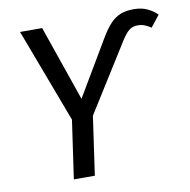

<svg xmlns="http://www.w3.org/2000/svg" viewBox="-79 -778 845 856"><g transform="rotate(-10 343.5 -350.5)"><path d="M283 -348 431 -598Q454 -637 475.5 -659.5Q497 -682 522 -691.5Q547 -701 581 -701Q617 -701 643 -688.5Q669 -676 687 -658L646 -606Q633 -615 618.5 -621Q604 -627 586 -627Q562 -627 546 -613.5Q530 -600 510 -568L320 -265L282 0H187L225 -264L65 -689H165Z"/></g></svg>

Font: Fira Sans Variable
Style: Italic
Weight: 397
Italic angle: -8°
Designer: Carrois Corporate & Edenspiekermann AG
Foundry: Carrois Corporate GbR & Edenspiekermann AG
Version: Version 4.202